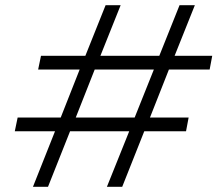

<svg xmlns="http://www.w3.org/2000/svg" viewBox="-20 -720 838 740"><path d="M387 -700H445L367 -505H594L672 -700H731L653 -505H798L788 -452H631L558 -267H707L697 -214H536L451 0H392L478 -214H250L165 0H107L192 -214H37L48 -267H214L287 -452H127L138 -505H309ZM272 -267H499L573 -452H345Z"/></svg>

Font: Albert Sans Light
Style: Italic
Weight: 300
Italic angle: -11.25°
Designer: Andreas Rasmussen
Foundry: a.Foundry
Version: Version 1.025